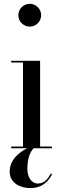

<svg xmlns="http://www.w3.org/2000/svg" viewBox="-20 -780 332 1010"><path d="M76.5 -700C76.5 -667 103.5 -640 136.5 -640C169.5 -640 196.5 -667 196.5 -700C196.5 -733 169.5 -760 136.5 -760C103.5 -760 76.5 -733 76.5 -700ZM39 -9V0H122.5C74.5 24.5 31 63.5 31 123.5C31 183.5 88 209.5 139 209.5C210 209.5 239 164.5 254 136.5L248 132.5C231 161.5 213.5 185.5 179 185.5C145 185.5 124 151.5 124 106.5C124 59.5 136 22 156.5 0H253V-9H191V-460H39V-451H101V-9Z"/></svg>

Font: Bodoni* 24
Style: Regular
Weight: 400
Version: Version 2.3